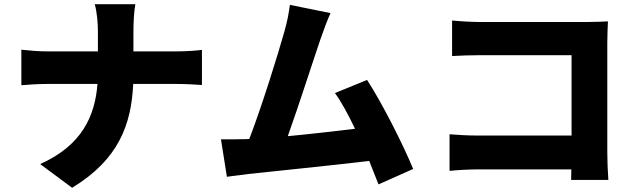

<svg xmlns="http://www.w3.org/2000/svg" viewBox="-20 -821 3010 908"><path d="M81 -586V-418C118 -421 160 -424 207 -424H441C429 -272 368 -134 170 -45L321 67C542 -67 601 -233 610 -424H812C857 -424 911 -421 935 -419V-585C911 -582 866 -578 813 -578H611V-673C611 -705 613 -763 620 -801H428C439 -763 443 -709 443 -674V-578H203C160 -578 117 -582 81 -586Z M1144 -163C1110 -162 1061 -162 1025 -162L1053 15C1086 11 1128 5 1153 2C1274 -11 1561 -40 1726 -60L1770 51L1934 -22C1886 -138 1788 -332 1716 -443L1564 -381C1594 -340 1627 -279 1659 -212C1567 -201 1448 -187 1341 -177C1389 -310 1462 -538 1496 -637C1512 -683 1528 -726 1543 -759L1351 -798C1346 -761 1340 -725 1325 -672C1295 -565 1217 -314 1159 -164Z M2106 -186V-13C2142 -17 2205 -20 2243 -20H2682L2681 30H2857C2854 -9 2852 -66 2852 -100V-619C2852 -652 2854 -696 2855 -720C2840 -719 2792 -717 2760 -717H2250C2214 -717 2158 -720 2118 -724V-556C2149 -558 2205 -560 2250 -560H2683V-180H2238C2191 -180 2145 -183 2106 -186Z"/></svg>

Font: Noto Sans CJK HK Black
Style: Regular
Weight: 900
Designer: Ryoko NISHIZUKA 西塚涼子 (kana, bopomofo & ideographs); Paul D. Hunt (Latin, Greek & Cyrillic); Sandoll Communications 산돌커뮤니
Foundry: Adobe
Version: Version 2.004;hotconv 1.0.118;makeotfexe 2.5.65603